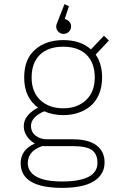

<svg xmlns="http://www.w3.org/2000/svg" viewBox="-20 -706 610 929"><path d="M324 -577.5Q324 -563 313.2 -552.5Q302.5 -542 288 -542Q273 -542 262.5 -552.5Q252 -563 252 -577.5Q252 -586 255.5 -593L292 -686L313.5 -676L293 -613.5Q306 -611.5 315 -601.5Q324 -591.5 324 -577.5ZM286 -149Q235 -149 194.5 -167.5Q166.5 -156.5 148.2 -138.2Q130 -120 130 -97Q130 -66.5 153 -49.2Q176 -32 206.5 -32H333Q408.5 -32 447.2 -2.5Q486 27 486 80Q486 138 434.8 170.5Q383.5 203 280.5 203Q80 203 80 83Q80 19 148.5 -11.5Q125.5 -24.5 110.2 -46.8Q95 -69 95 -95Q95 -125 115.2 -148.2Q135.5 -171.5 164.5 -185Q97 -233.5 97 -331Q97 -420 149.8 -466Q202.5 -512 286 -512Q370 -512 420 -467L483 -533L507 -510L443 -442Q474 -396.5 474 -331Q474 -285.5 459 -250Q444 -214.5 417.8 -192.8Q391.5 -171 358 -160Q324.5 -149 286 -149ZM286 -182Q353.5 -182 396 -221.5Q438.5 -261 438.5 -331Q438.5 -402 398.5 -441Q358.5 -480 286 -480Q213 -480 173 -441Q133 -402 133 -331Q133 -260.5 175.5 -221.2Q218 -182 286 -182ZM114.5 83.5Q114.5 124.5 155.2 148.2Q196 172 280.5 172Q451.5 172 451.5 82Q451.5 40.5 425.8 20.8Q400 1 329.5 1H191Q187.5 1 185.5 0.5Q114.5 24 114.5 83.5Z"/></svg>

Font: League Mono Narrow Thin
Style: Regular
Weight: 100
Width: 3
Designer: Tyler Finck
Foundry: The League of Moveable Type / Tyler Finck
Version: Version 2.210